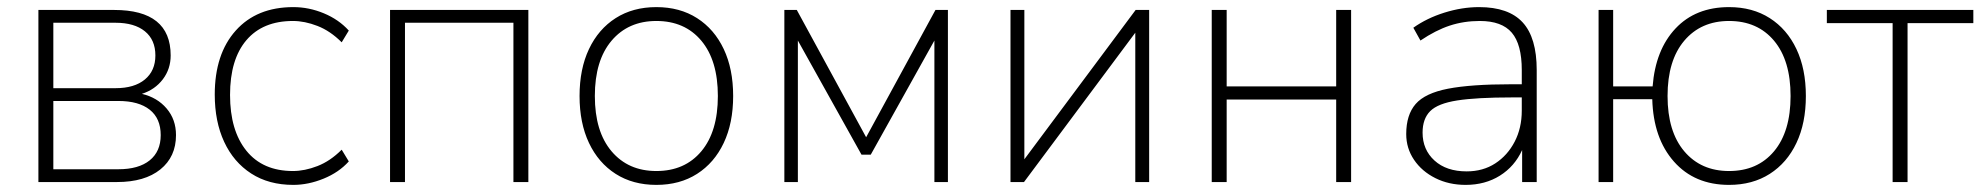

<svg xmlns="http://www.w3.org/2000/svg" viewBox="-20 -512 5573 540"><path d="M88 0V-484H301Q460 -484 460 -356Q460 -318 438 -289Q416 -260 379 -248Q422 -238 448.5 -207Q475 -176 475 -132Q475 -71 431 -35.5Q387 0 309 0ZM130 -264H305Q358 -264 387.5 -288.5Q417 -313 417 -356Q417 -400 387.5 -424Q358 -448 305 -448H130ZM130 -36H313Q370 -36 401 -61Q432 -86 432 -132Q432 -179 401 -203.5Q370 -228 313 -228H130Z M805 8Q736 8 686.5 -24Q637 -56 610.5 -113Q584 -170 584 -246Q584 -360 643 -426Q702 -492 805 -492Q849 -492 891 -474.5Q933 -457 961 -426L941 -393Q909 -425 873 -439Q837 -453 804 -453Q719 -453 673 -399Q627 -345 627 -245Q627 -145 673 -88Q719 -31 804 -31Q837 -31 873 -45Q909 -59 941 -91L961 -58Q933 -27 890 -9.5Q847 8 805 8Z M1077 0V-484H1466V0H1424V-448H1119V0Z M1826 8Q1760 8 1711.5 -23Q1663 -54 1636.5 -110Q1610 -166 1610 -242Q1610 -318 1636.5 -374Q1663 -430 1711.5 -461Q1760 -492 1826 -492Q1892 -492 1940.5 -461Q1989 -430 2015.5 -374Q2042 -318 2042 -242Q2042 -166 2015.5 -110Q1989 -54 1940.5 -23Q1892 8 1826 8ZM1826 -31Q1906 -31 1952.5 -86.5Q1999 -142 1999 -242Q1999 -342 1952.5 -397.5Q1906 -453 1826 -453Q1747 -453 1700 -397.5Q1653 -342 1653 -242Q1653 -142 1700 -86.5Q1747 -31 1826 -31Z M2186 0V-484H2221L2416 -126L2611 -484H2646V0H2608V-398L2429 -77H2403L2224 -398V0Z M2822 0V-484H2861V-64L3174 -484H3212V0H3173V-420L2860 0Z M3388 0V-484H3430V-269H3738V-484H3780V0H3738V-232H3430V0Z M4102 8Q4055 8 4017 -11Q3979 -30 3957 -62.5Q3935 -95 3935 -135Q3935 -189 3961.5 -219.5Q3988 -250 4052.5 -262.5Q4117 -275 4230 -275H4260V-315Q4260 -387 4232 -420Q4204 -453 4142 -453Q4097 -453 4057.5 -440Q4018 -427 3975 -398L3955 -434Q3993 -461 4042.5 -476.5Q4092 -492 4140 -492Q4223 -492 4262.5 -449Q4302 -406 4302 -315V0H4261V-90Q4240 -44 4198.5 -18Q4157 8 4102 8ZM4105 -30Q4151 -30 4185.5 -52.5Q4220 -75 4240 -113.5Q4260 -152 4260 -201V-238H4232Q4133 -238 4078.5 -229.5Q4024 -221 4002.5 -199.5Q3981 -178 3981 -139Q3981 -91 4014.5 -60.5Q4048 -30 4105 -30Z M4843 8Q4746 8 4688 -57.5Q4630 -123 4627 -233H4517V0H4476V-484H4517V-269H4628Q4636 -372 4692.5 -432Q4749 -492 4843 -492Q4909 -492 4957.5 -461Q5006 -430 5032.5 -374Q5059 -318 5059 -242Q5059 -166 5032.5 -110Q5006 -54 4957.5 -23Q4909 8 4843 8ZM4843 -31Q4923 -31 4969.5 -86.5Q5016 -142 5016 -242Q5016 -342 4969.5 -397.5Q4923 -453 4843 -453Q4764 -453 4717 -397.5Q4670 -342 4670 -242Q4670 -142 4717 -86.5Q4764 -31 4843 -31Z M5303 0V-447H5118V-484H5530V-447H5345V0Z"/></svg>

Font: Nunito Sans ExtraLight
Style: Regular
Weight: 200
Designer: Vernon Adams
Foundry: Vernon Adams
Version: Version 3.006; ttfautohint (v1.8.3)